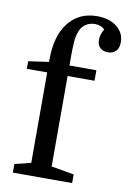

<svg xmlns="http://www.w3.org/2000/svg" viewBox="-88 -845 607 899"><g transform="rotate(10 215.0 -395.0)"><path d="M18 -490V-526L115 -540V-550Q115 -665 165 -727.5Q215 -790 300 -790Q359 -790 394.5 -761.5Q430 -733 430 -689Q430 -661 416 -646.5Q402 -632 378 -632Q355 -632 341 -645Q327 -658 327 -682Q327 -708 343 -734Q326 -752 297 -752Q274 -752 257 -742Q235 -729 225.5 -705Q216 -681 214 -651.5Q212 -622 212 -590V-540H340V-490H212V-60L320 -41V0H38V-41L115 -60V-490Z"/></g></svg>

Font: Domine
Style: Regular
Weight: 400
Designer: Pablo Impallari, Rodrigo Fuenzalida, Brenda Gallo
Foundry: Pablo Impallari, Rodrigo Fuenzalida, Brenda Gallo
Version: Version 2.000;September 19, 2022;FontCreator 14.0.0.2877 64-